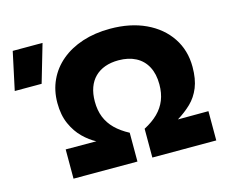

<svg xmlns="http://www.w3.org/2000/svg" viewBox="-257 -875 1192 1014"><g transform="rotate(-15 339.0 -367.5)"><path d="M25.5 0V-160L193 -159.5Q157.5 -178 124 -210.8Q90.5 -243.5 68.5 -292.5Q46.5 -341.5 46.5 -408Q46.5 -476 72.8 -532.2Q99 -588.5 148 -629.5Q197 -670.5 265.2 -692.8Q333.5 -715 416 -715Q526.5 -715 609.8 -676Q693 -637 739.2 -567.8Q785.5 -498.5 785.5 -408Q785.5 -341.5 766.8 -295.5Q748 -249.5 714.8 -217.5Q681.5 -185.5 639 -159.5L806 -160V0H456.5V-157.5Q502.5 -181.5 532.5 -211.2Q562.5 -241 577.5 -278.5Q592.5 -316 592.5 -364Q592.5 -421 571.2 -461Q550 -501 510.2 -521.8Q470.5 -542.5 416 -542.5Q375 -542.5 342.2 -530.8Q309.5 -519 286.5 -496.2Q263.5 -473.5 251.5 -440.2Q239.5 -407 239.5 -364Q239.5 -316 254.5 -278.5Q269.5 -241 299.5 -211.2Q329.5 -181.5 375 -157.5V0ZM-154.5 -527.5 -110 -735H53L-7.5 -527.5Z"/></g></svg>

Font: Geologica ExtraBold
Style: Regular
Weight: 800
Designer: Sindre Bremnes, Frode Helland
Foundry: Monokrom Skriftforlag AS
Version: Version 1.010;gftools[0.9.28]